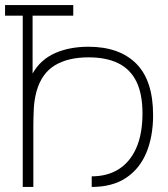

<svg xmlns="http://www.w3.org/2000/svg" viewBox="-20 -740 666 760"><path d="M112 0H70V-678H0V-720H270V-678H109V-449Q140 -504 197.5 -529.5Q255 -555 330 -555Q452.5 -555 519.2 -488.2Q586 -421.5 586 -284Q586 -200 559.5 -136Q533 -72 479 -36Q425 0 343 0V-42Q406 -42 451 -71Q496 -100 520 -155.5Q544 -211 544 -291Q544 -368 520 -417Q496 -466 448.5 -489.5Q401 -513 330 -513Q250 -513 197.8 -481.8Q145.5 -450.5 125 -380Q115.5 -345.5 113.8 -308.8Q112 -272 112 -238Z"/></svg>

Font: Manrope Variable Light
Style: Regular
Weight: 200
Designer: Mikhail Sharanda
Foundry: Mikhail Sharanda
Version: Version 4.505